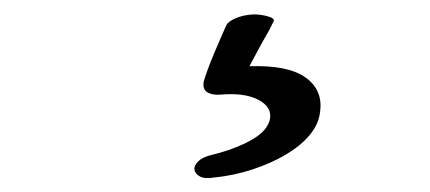

<svg xmlns="http://www.w3.org/2000/svg" viewBox="-20 -115 607 271"><path d="M332 -21.5Q386.7 -23.4 411.6 -5.4Q436.5 12.7 431.6 43.9Q429.7 60.5 417 75.7Q404.3 90.8 383.8 103Q363.3 115.2 336.9 124Q310.5 132.8 281.2 135.7Q268.6 137.7 261.7 133.8Q254.9 129.9 254.4 124Q253.9 118.2 260.3 112.3Q266.6 106.4 279.3 103.5Q311.5 95.7 335 82.5Q358.4 69.3 361.3 51.8Q363.3 35.2 343.8 25.4Q324.2 15.6 291 18.6Q279.3 19.5 272.5 15.1Q265.6 10.7 267.6 0Q268.6 -3.9 272.9 -16.1Q277.3 -28.3 283.2 -42Q289.1 -55.7 293.9 -66.9Q298.8 -78.1 299.8 -80.1Q302.7 -85 313 -89.4Q323.2 -93.8 337.9 -94.7Q348.6 -94.7 358.4 -91.8Q368.2 -88.9 366.2 -85Q364.3 -81.1 360.4 -73.2Q356.4 -66.4 349.6 -54.2Q342.8 -42 332 -21.5Z"/></svg>

Font: Satisfy
Style: Regular
Weight: 400
Designer: Font Diner, Inc
Foundry: Font Diner, Inc
Version: Version 1.001